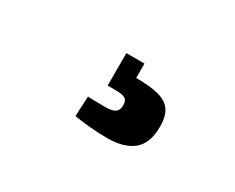

<svg xmlns="http://www.w3.org/2000/svg" viewBox="-48 -157 652 533"><g transform="rotate(30 278.0 109.5)"><path d="M312 225Q282 225 252 222Q222 219 205 216L208 152Q214 152 233 152.5Q252 153 264 153Q287 153 296 146Q305 139 305 124Q305 108 295.5 103Q286 98 264 98H240V-6H298V40Q341 40 369 47Q397 54 410 72Q423 90 423 125Q423 178 394 201.5Q365 225 312 225Z"/></g></svg>

Font: Cairo Play ExtraBold
Style: Regular
Weight: 800
Version: Version 3.119